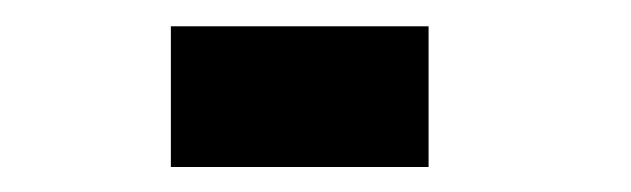

<svg xmlns="http://www.w3.org/2000/svg" viewBox="-20 -379 490 149"><path d="M112.6 -358.6H312.6V-249.4H112.6Z"/></svg>

Font: League Mono Thin Condensed
Style: Regular
Weight: 100
Width: 1
Designer: Tyler Finck
Foundry: The League of Moveable Type / Tyler Finck
Version: Version 2.300;RELEASE